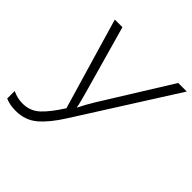

<svg xmlns="http://www.w3.org/2000/svg" viewBox="-193 -868 1032 1032"><g transform="rotate(45 323.0 -352.0)"><path d="M74 10Q146 10 196.5 -33Q247 -76 299 -159L651 -714H586L343 -323Q330 -302 317 -278.5Q304 -255 294 -234Q290 -257 283 -282.5Q276 -308 269 -334L162 -714H104L257 -193Q211 -120 170.5 -82Q130 -44 72 -44Q33 -44 -5 -62V-5Q29 10 74 10Z"/></g></svg>

Font: Noto Sans UI Light
Style: Italic
Weight: 300
Italic angle: -12°
Designer: Monotype Design Team
Foundry: Monotype Imaging Inc.
Version: Version 1.901